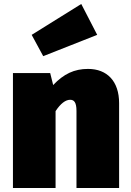

<svg xmlns="http://www.w3.org/2000/svg" viewBox="-20 -944 656 964"><path d="M468 -769 388 -924 139 -769 197 -662ZM422 -598C353 -598 300 -573 247 -517L232 -577H45V0H259V-386C284 -424 309 -443 332 -443C351 -443 364 -432 364 -387V0H578V-426C578 -536 518 -598 422 -598Z"/></svg>

Font: Glow Sans SC Normal Heavy
Style: Regular
Weight: 900
Designer: Ryoko NISHIZUKA (kana, bopomofo & ideographs); Paul D. Hunt (Latin, Greek & Cyrillic); Sandoll Communications, Soo-young
Version: Version 0.93